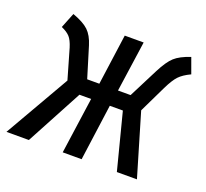

<svg xmlns="http://www.w3.org/2000/svg" viewBox="-100 -655 828 773"><g transform="rotate(20 314.5 -269.0)"><path d="M619 -472Q587 -457 570.5 -439.5Q554 -422 535 -383L479 -267L558 0H472L410 -241H354L321 0H240L274 -241H224L95 0H-1L159 -278L122 -406Q113 -435 101 -448.5Q89 -462 64 -473L90 -538Q137 -521 158.5 -500.5Q180 -480 192 -441L232 -310H284L314 -527H395L364 -310H418L482 -436Q506 -483 528 -503Q550 -523 595 -538Z"/></g></svg>

Font: Fira Sans Extra Condensed
Style: Italic
Weight: 400
Width: 3
Italic angle: -8°
Designer: Carrois Corporate & Edenspiekermann AG
Foundry: Carrois Corporate GbR & Edenspiekermann AG
Version: Version 4.203